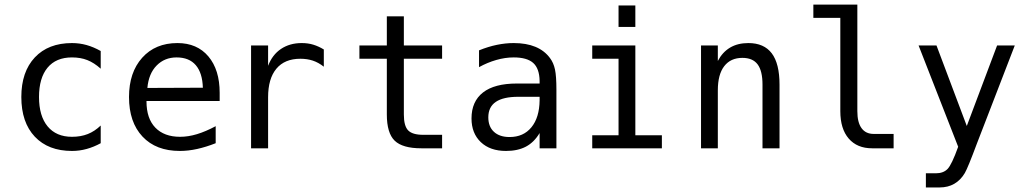

<svg xmlns="http://www.w3.org/2000/svg" viewBox="-20 -655 4540 848"><path d="M424.8 -22.5Q394.5 -5.9 362.8 2.9Q331.1 11.7 297.9 11.7Q193.4 11.7 133.8 -51.3Q74.2 -114.3 74.2 -226.6Q74.2 -337.9 133.8 -401.4Q193.4 -464.8 297.9 -464.8Q331.1 -464.8 362.3 -456.1Q393.6 -447.3 424.8 -429.7V-351.6Q395.5 -377.9 365.7 -389.6Q335.9 -401.4 297.9 -401.4Q227.5 -401.4 189.9 -356Q152.3 -310.5 152.3 -226.6Q152.3 -142.6 190.4 -96.7Q228.5 -50.8 297.9 -50.8Q336.9 -50.8 367.7 -63Q398.4 -75.2 424.8 -100.6Z M950.2 -245.1V-209H627V-207Q627 -131.8 666 -91.3Q705.1 -50.8 775.4 -50.8Q811.5 -50.8 850.1 -62.5Q888.7 -74.2 932.6 -97.7V-22.5Q890.6 -5.9 851.1 2.9Q811.5 11.7 774.4 11.7Q668.9 11.7 609.4 -51.8Q549.8 -115.2 549.8 -226.6Q549.8 -335 607.9 -399.9Q666 -464.8 763.7 -464.8Q850.6 -464.8 900.4 -405.8Q950.2 -346.7 950.2 -245.1ZM876 -267.6Q874 -333 844.7 -367.2Q815.4 -401.4 759.8 -401.4Q707 -401.4 671.9 -365.7Q636.7 -330.1 630.9 -266.6Z M1410.2 -360.4Q1386.7 -378.9 1361.8 -387.2Q1336.9 -395.5 1306.6 -395.5Q1237.3 -395.5 1200.7 -351.6Q1164.1 -307.6 1164.1 -225.6V0H1088.9V-454.1H1164.1V-364.3Q1182.6 -413.1 1221.2 -439Q1259.8 -464.8 1312.5 -464.8Q1340.8 -464.8 1364.3 -457.5Q1387.7 -450.2 1410.2 -436.5Z M1763.7 -583V-454.1H1932.6V-395.5H1763.7V-149.4Q1763.7 -98.6 1782.7 -79.1Q1801.8 -59.6 1848.6 -59.6H1932.6V0H1840.8Q1757.8 0 1723.1 -33.7Q1688.5 -67.4 1688.5 -149.4V-395.5H1567.4V-454.1H1688.5V-583Z M2268.6 -227.5Q2203.1 -227.5 2169.9 -205.1Q2136.7 -182.6 2136.7 -136.7Q2136.7 -95.7 2161.6 -72.8Q2186.5 -49.8 2230.5 -49.8Q2292 -49.8 2327.1 -92.8Q2362.3 -135.7 2363.3 -211.9V-227.5ZM2437.5 -258.8V0H2363.3V-67.4Q2338.9 -26.4 2302.7 -7.3Q2266.6 11.7 2214.8 11.7Q2144.5 11.7 2103.5 -27.3Q2062.5 -66.4 2062.5 -131.8Q2062.5 -207 2113.3 -246.6Q2164.1 -286.1 2262.7 -286.1H2363.3V-297.9Q2362.3 -352.5 2335 -377Q2307.6 -401.4 2249 -401.4Q2210.9 -401.4 2171.9 -390.1Q2132.8 -378.9 2095.7 -358.4V-432.6Q2136.7 -449.2 2174.8 -457Q2212.9 -464.8 2249 -464.8Q2304.7 -464.8 2344.7 -448.2Q2384.8 -431.6 2409.2 -398.4Q2424.8 -377.9 2431.2 -348.1Q2437.5 -318.4 2437.5 -258.8Z M2711.9 -630.9H2786.1V-536.1H2711.9ZM2595.7 -454.1H2786.1V-57.6H2903.3V0H2595.7V-57.6H2711.9V-395.5H2595.7Z M3422.9 -281.2V0H3347.7V-281.2Q3347.7 -341.8 3326.2 -370.6Q3304.7 -399.4 3258.8 -399.4Q3207 -399.4 3178.7 -362.8Q3150.4 -326.2 3150.4 -255.9V0H3076.2V-454.1H3150.4V-385.7Q3170.9 -424.8 3204.6 -444.8Q3238.3 -464.8 3285.2 -464.8Q3354.5 -464.8 3388.7 -419.4Q3422.9 -374 3422.9 -281.2Z M3766.6 -164.1Q3766.6 -114.3 3785.2 -88.9Q3803.7 -63.5 3838.9 -63.5H3926.8V0H3832Q3765.6 0 3728.5 -43Q3691.4 -85.9 3691.4 -164.1V-576.2H3572.3V-634.8H3766.6Z M4342.8 -145.5Q4324.2 -97.7 4294.9 -21.5Q4254.9 85.9 4241.2 109.4Q4222.7 140.6 4194.8 156.7Q4167 172.9 4129.9 172.9H4069.3V110.4H4113.3Q4146.5 110.4 4165 91.3Q4183.6 72.3 4211.9 -6.8L4037.1 -454.1H4116.2L4250 -98.6L4383.8 -454.1H4461.9Z"/></svg>

Font: BabelStone Irk Bitig Colour
Style: Regular
Weight: 400
Designer: Andrew West
Foundry: BabelStone
Version: Version 1.03 June 7, 2023